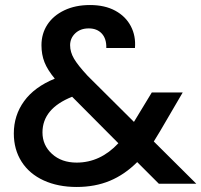

<svg xmlns="http://www.w3.org/2000/svg" viewBox="-20 -731 801 764"><path d="M612 0 526 -86Q476 -36 417 -11.5Q358 13 285 13Q211 13 154 -13Q97 -39 66 -87.5Q35 -136 35 -200Q35 -272 76 -328.5Q117 -385 198 -418Q169 -453 157 -483.5Q145 -514 145 -551Q145 -597 168.5 -633Q192 -669 236 -690Q280 -711 338 -711Q397 -711 438.5 -688.5Q480 -666 500.5 -627Q521 -588 517 -540H403Q404 -577 385 -597.5Q366 -618 333 -618Q300 -618 279.5 -598.5Q259 -579 259 -551Q259 -524 274.5 -497.5Q290 -471 329 -429L513 -246L584 -363H707L617 -209L592 -168L761 0ZM451 -161 267 -346Q149 -299 149 -204Q149 -153 187 -118.5Q225 -84 285 -84Q379 -84 451 -161Z"/></svg>

Font: Poppins Medium A&M
Style: Regular
Weight: 500
Designer: Ninad Kale (Devanagari), Jonny Pinhorn (Latin)
Foundry: Indian Type Foundry
Version: 4.004